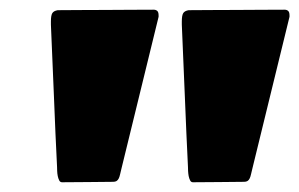

<svg xmlns="http://www.w3.org/2000/svg" viewBox="-20 -728 617 396"><path d="M97.7 -383.3Q94.2 -452.1 91.3 -527.8Q88.4 -603.5 85 -677.2V-683.6Q85 -696.3 87.9 -700.9Q90.8 -705.6 99.1 -707Q122.6 -707 147.9 -707.3Q173.3 -707.5 199 -707.5Q224.6 -707.5 249.5 -707.8Q274.4 -708 296.9 -708Q301.3 -708 304.2 -705.6Q307.1 -703.1 307.1 -696.3V-693.4L231 -382.3Q229 -374.5 227.8 -368.9Q226.6 -363.3 224.9 -359.9Q223.1 -356.4 220.5 -354.7Q217.8 -353 213.4 -353Q187 -353 162.1 -352.5Q137.2 -352.1 107.9 -352.1Q104 -352.1 102.1 -356Q100.1 -359.9 99.1 -365Q98.1 -370.1 97.9 -375.5Q97.7 -380.9 97.7 -383.3ZM367.7 -383.3Q364.3 -452.1 361.3 -527.8Q358.4 -603.5 355 -677.2V-683.6Q355 -696.3 357.9 -700.9Q360.8 -705.6 369.1 -707Q392.6 -707 418 -707.3Q443.4 -707.5 469 -707.5Q494.6 -707.5 519.5 -707.8Q544.4 -708 566.9 -708Q571.3 -708 574.2 -705.6Q577.1 -703.1 577.1 -696.3V-693.4L501 -382.3Q499 -374.5 497.8 -368.9Q496.6 -363.3 494.9 -359.9Q493.2 -356.4 490.5 -354.7Q487.8 -353 483.4 -353Q457 -353 432.1 -352.5Q407.2 -352.1 377.9 -352.1Q374 -352.1 372.1 -356Q370.1 -359.9 369.1 -365Q368.2 -370.1 367.9 -375.5Q367.7 -380.9 367.7 -383.3Z"/></svg>

Font: Carter One
Style: Regular
Weight: 400
Designer: vernon adams
Foundry: vernon adams
Version: Version 1.000